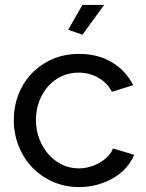

<svg xmlns="http://www.w3.org/2000/svg" viewBox="-20 -750 594 780"><path d="M315 -609 257 -629 315 -730H403ZM301 -531Q379 -531 435.5 -496.5Q492 -462 521 -404L435 -377Q415 -414 379 -434.5Q343 -455 299 -455Q263 -455 231 -440.5Q199 -426 176 -400Q153 -374 139.5 -339Q126 -304 126 -262Q126 -221 140 -185Q154 -149 177.5 -122.5Q201 -96 232.5 -81Q264 -66 300 -66Q323 -66 345.5 -72.5Q368 -79 386.5 -90Q405 -101 419 -115.5Q433 -130 439 -147L525 -121Q513 -92 491.5 -68Q470 -44 441 -27Q412 -10 376.5 0Q341 10 302 10Q243 10 194 -12Q145 -34 110 -71Q75 -108 55.5 -157.5Q36 -207 36 -262Q36 -317 55 -366Q74 -415 109 -451.5Q144 -488 192.5 -509.5Q241 -531 301 -531Z"/></svg>

Font: Raleway Medium Alt1
Style: Regular
Weight: 500
Designer: Matt McInerney, Pablo Impallari, Rodrigo Fuenzalida
Foundry: Matt McInerney, Pablo Impallari, Rodrigo Fuenzalida
Version: Version 3.000g; ttfautohint (v1.5) -l 8 -r 28 -G 28 -x 14 -D